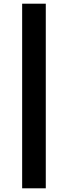

<svg xmlns="http://www.w3.org/2000/svg" viewBox="-20 -805 368 1040"><path d="M100 -785H228V215H100Z"/></svg>

Font: Jost* Semi
Style: Regular
Weight: 600
Version: Version 3.7